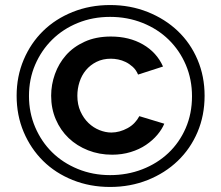

<svg xmlns="http://www.w3.org/2000/svg" viewBox="-20 -735 878 762"><path d="M425 -121Q374 -121 329.5 -138.5Q285 -156 252.5 -187Q220 -218 201.5 -261Q183 -304 183 -355Q183 -399 198 -441Q213 -483 242 -516Q271 -549 316 -569.5Q361 -590 420 -590Q493 -590 547.5 -558.5Q602 -527 627 -471L528 -439Q520 -458 506.5 -470Q493 -482 478.5 -489Q464 -496 449 -499Q434 -502 420 -502Q388 -502 363 -489.5Q338 -477 321 -456.5Q304 -436 295.5 -409.5Q287 -383 287 -355Q287 -320 299.5 -292.5Q312 -265 331.5 -246.5Q351 -228 375 -218.5Q399 -209 422 -209Q438 -209 454.5 -213.5Q471 -218 486.5 -226.5Q502 -235 513.5 -247Q525 -259 533 -274L632 -244Q623 -222 604.5 -200Q586 -178 559.5 -160Q533 -142 498.5 -131.5Q464 -121 425 -121ZM417 7Q337 7 268.5 -20.5Q200 -48 151 -96.5Q102 -145 74 -211Q46 -277 46 -355Q46 -432 74 -498Q102 -564 151 -612Q200 -660 268.5 -687.5Q337 -715 417 -715Q497 -715 566 -687.5Q635 -660 685.5 -612Q736 -564 764 -498Q792 -432 792 -355Q792 -277 764 -211Q736 -145 685.5 -96.5Q635 -48 566 -20.5Q497 7 417 7ZM417 -40Q485 -40 544.5 -63Q604 -86 648 -127.5Q692 -169 717 -226.5Q742 -284 742 -353Q742 -420 717.5 -477.5Q693 -535 649.5 -577.5Q606 -620 546 -644Q486 -668 417 -668Q348 -668 289 -644Q230 -620 187 -577.5Q144 -535 119.5 -478Q95 -421 95 -354Q95 -288 119.5 -230.5Q144 -173 186.5 -131Q229 -89 288.5 -64.5Q348 -40 417 -40Z"/></svg>

Font: Rising Sun Medium
Style: Regular
Weight: 500
Designer: Matt McInerney, Pablo Impallari, Rodrigo Fuenzalida (Raleway font), Stephen Hutchings (Greek), Cristiano Sobral (main ch
Foundry: The Rising Sun Project Authors
Version: Version 4.327; ttfautohint (v1.8.4.7-5d5b-dirty)